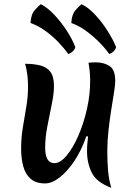

<svg xmlns="http://www.w3.org/2000/svg" viewBox="-20 -877 646 918"><path d="M512 21Q442 -5 419 -51Q396 -97 396 -156Q396 -172 397.5 -189Q399 -206 401 -224L393 -226Q370 -159 336 -108Q302 -57 265 -28.5Q228 0 196 0Q151 0 126 -22.5Q101 -45 91 -82.5Q81 -120 81 -166Q81 -219 89.5 -269.5Q98 -320 106 -368Q114 -416 114 -462Q114 -490 111 -517Q108 -544 100 -572Q142 -572 173 -564Q204 -556 221 -533.5Q238 -511 238 -465Q238 -429 227.5 -378.5Q217 -328 206.5 -273.5Q196 -219 196 -171Q196 -97 240 -97Q268 -97 298 -132.5Q328 -168 354 -227Q380 -286 396 -357Q412 -428 411 -499Q410 -540 403 -577Q413 -578 422 -578.5Q431 -579 438 -579Q476 -579 503.5 -561.5Q531 -544 531 -490Q531 -471 525 -434Q519 -397 511.5 -349.5Q504 -302 498.5 -251.5Q493 -201 493 -154Q493 -108 496.5 -64Q500 -20 512 21ZM535 -652Q533 -641 523 -631.5Q513 -622 502 -619Q484 -645 455.5 -674Q427 -703 392.5 -728.5Q358 -754 321 -767Q323 -808 341 -828.5Q359 -849 370 -857Q403 -841 435.5 -806Q468 -771 494.5 -729Q521 -687 535 -652ZM340 -652Q338 -641 328 -631.5Q318 -622 306 -619Q288 -645 260 -674.5Q232 -704 197.5 -729Q163 -754 126 -767Q128 -809 146.5 -829Q165 -849 175 -857Q207 -841 239.5 -806.5Q272 -772 299 -730.5Q326 -689 340 -652Z"/></svg>

Font: Merienda Medium
Style: Regular
Weight: 500
Designer: Eduardo Rodriguez Tunni
Foundry: Eduardo Rodriguez Tunni
Version: Version 2.001; ttfautohint (v1.8.4.7-5d5b)